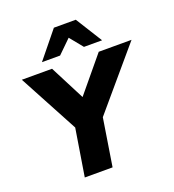

<svg xmlns="http://www.w3.org/2000/svg" viewBox="-164 -1068 1084 1194"><g transform="rotate(-20 378.5 -470.5)"><path d="M191 0 249 -360 270 -259 31 -705H231L363 -448H327L540 -705H757L378 -259L432 -360L375 0ZM186 -765 329 -941H474L584 -765H464L394 -851L306 -765Z"/></g></svg>

Font: Nunito Sans 12pt Black
Style: Italic
Weight: 900
Italic angle: -9°
Designer: Vernon Adams
Foundry: Vernon Adams
Version: Version 3.101;gftools[0.9.27]